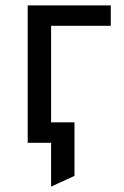

<svg xmlns="http://www.w3.org/2000/svg" viewBox="-20 -531 462 714"><path d="M170 163V0H119V-76H257V123ZM83 0V-511H392V-435H170V0Z"/></svg>

Font: Undotted
Style: Regular
Weight: 400
Designer: Delve Withrington, Dave Bailey, Thomas Jockin
Foundry: Delve Fonts LLC
Version: Version 4.000